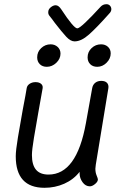

<svg xmlns="http://www.w3.org/2000/svg" viewBox="-20 -894 587 914"><path d="M436 -110Q434 -96 434 -91Q434 -73 440 -58.5Q446 -44 446 -40Q446 -29 432.5 -18Q419 -7 408 -7Q387 -7 373 -26.5Q359 -46 359 -68V-76Q330 -39 286 -19.5Q242 0 192 0Q55 0 55 -150Q55 -178 65.5 -241Q76 -304 88 -370Q104 -453 107 -474Q109 -487 121 -495Q133 -503 149 -503Q166 -503 175.5 -495Q185 -487 183 -474Q177 -439 171.5 -409.5Q166 -380 162 -356Q151 -295 141.5 -237.5Q132 -180 132 -156Q132 -109 151.5 -86Q171 -63 211 -63Q345 -63 389 -308L419 -475Q422 -491 433.5 -500Q445 -509 462 -509Q480 -509 489 -500Q498 -491 496 -475ZM157 -621Q157 -647 176 -665Q195 -683 221 -683Q241 -683 254.5 -670.5Q268 -658 268 -639Q268 -614 248 -595Q228 -576 203 -576Q182 -576 169.5 -588.5Q157 -601 157 -621ZM397 -621Q397 -647 416 -665Q435 -683 461 -683Q481 -683 494 -671Q507 -659 507 -640Q507 -615 487.5 -595.5Q468 -576 443 -576Q422 -576 409.5 -588.5Q397 -601 397 -621ZM510 -850Q510 -844 507 -838.5Q504 -833 501 -830.5Q498 -828 497 -826Q441 -763 404 -730Q367 -697 335 -697Q316 -697 295.5 -719Q275 -741 241 -785Q226 -806 216 -818Q208 -827 210 -840Q211 -851 222.5 -860Q234 -869 245 -869Q259 -869 272 -849Q331 -759 348 -759Q357 -759 387 -787.5Q417 -816 459 -862Q470 -874 487 -874Q497 -874 503.5 -867Q510 -860 510 -850Z"/></svg>

Font: Mali
Style: Italic
Weight: 400
Italic angle: -10°
Version: Version 1.000; ttfautohint (v1.6)